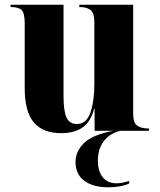

<svg xmlns="http://www.w3.org/2000/svg" viewBox="-20 -556 678 816"><path d="M240 10Q163 10 124 -35.5Q85 -81 85 -182V-456Q85 -500 72 -513Q59 -526 28 -526H25V-536H250V-147Q250 -85 262.5 -57Q275 -29 307 -29Q347 -29 364 -77Q381 -125 381 -199V-460Q381 -501 364.5 -513.5Q348 -526 321 -526H317V-536H546V-73Q546 -34 563 -22Q580 -10 609 -10H613V0H382V-94H380Q366 -39 331 -14.5Q296 10 240 10ZM440 240Q376 240 338.5 212.5Q301 185 301 132Q301 88 336.5 52.5Q372 17 461 0H491Q446 11 421 44Q396 77 396 127Q396 171 416.5 197Q437 223 475 223Q499 223 529 213V224Q493 240 440 240Z"/></svg>

Font: Noto Serif Display SemiCondensed ExtraBold
Style: Regular
Weight: 800
Width: 4
Designer: Monotype Design Team
Foundry: Monotype Imaging Inc.
Version: Version 2.009